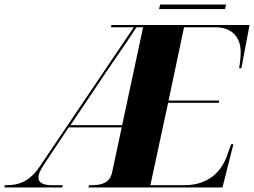

<svg xmlns="http://www.w3.org/2000/svg" viewBox="-75 -824 1117 844"><path d="M624 -784H914L919 -804H629ZM-55 0H199L201 -10H151C115 -10 94 -22 94 -42C94 -58 99 -71 119 -102L227 -264H460L418 -67C408 -19 370 -10 329 -10H316L314 0H903L951 -190H941L924 -143C901 -75 846 -10 736 -10H586L664 -372H887L888 -382H666L734 -704H874C934 -704 983 -670 983 -595C983 -567 978 -533 976 -524H986L1022 -714H415L413 -704H513L97 -88C61 -36 19 -10 -45 -10H-55ZM235 -274 403 -524C447 -589 472 -623 525 -704H554L462 -274Z"/></svg>

Font: Noto Serif Display ExtraBold
Style: Italic
Weight: 800
Italic angle: -12°
Designer: Monotype Design Team
Foundry: Monotype Imaging Inc.
Version: Version 2.009